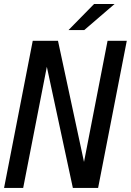

<svg xmlns="http://www.w3.org/2000/svg" viewBox="-23 -931 648 951"><path d="M316.4 -782.2H394.5L544.4 -911.1H442.9ZM-2.9 0H91.8L209 -600.1L337.9 0H462.9L605 -729H509.8L393.1 -128.9L264.2 -729H139.2Z"/></svg>

Font: Hack
Style: Oblique
Weight: 400
Italic angle: -12°
Monospace: yes
Designer: Christopher Simpkins
Foundry: Christopher Simpkins
Version: Version 2.010